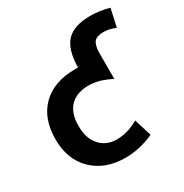

<svg xmlns="http://www.w3.org/2000/svg" viewBox="-173 -878 987 1028"><g transform="rotate(-30 321.0 -364.5)"><path d="M311.5 11.7Q186.5 11.7 110.4 -62Q34.2 -135.7 34.2 -260.7Q34.2 -389.6 107.9 -461.9Q181.6 -534.2 311.5 -534.2Q327.1 -534.2 331.1 -534.2Q332 -642.6 377.4 -691.9Q422.9 -741.2 525.4 -741.2Q582 -741.2 641.6 -724.6L617.2 -614.3Q578.1 -630.9 542 -630.9Q502 -630.9 485.4 -611.3Q468.8 -591.8 468.8 -541V-383.8Q395.5 -422.9 332 -422.9Q256.8 -422.9 216.8 -381.8Q176.8 -340.8 176.8 -260.7Q176.8 -183.6 216.3 -140.1Q255.9 -96.7 319.3 -96.7Q387.7 -96.7 454.1 -135.7L487.3 -28.3Q399.4 11.7 311.5 11.7Z"/></g></svg>

Font: Gen Shin Gothic Bold
Style: Bold
Weight: 700
Designer: [Source Han Sans]
Ryoko NISHIZUKA  (kana & ideographs); Paul D. Hunt (Latin, Greek & Cyrillic); Wenlong ZHANG  (bopomofo
Version: Version 1.002.20150607